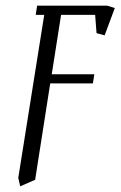

<svg xmlns="http://www.w3.org/2000/svg" viewBox="-20 -532 422 672"><path d="M43.9 90.8 134.8 -480H105L109.9 -512.2H355L381.8 -503.9L346.2 -408.2L317.9 -416L313 -480H193.8L161.1 -272H310.1L305.2 -240.2H155.8L103 97.2L50.8 120.1Z"/></svg>

Font: Gawaa
Style: Italic
Weight: 400
Designer: T. Christopher White
Version: Version 1.0